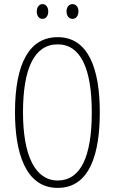

<svg xmlns="http://www.w3.org/2000/svg" viewBox="-20 -905 559 935"><path d="M159 -849C159 -828 170 -813 187 -813C203 -813 215 -827 215 -849C215 -871 203 -885 187 -885C170 -885 159 -869 159 -849ZM304 -850C304 -828 316 -813 333 -813C350 -813 362 -828 362 -850C362 -872 349 -885 333 -885C316 -885 304 -870 304 -850ZM466 -358C466 -569 411 -724 261 -724C126 -724 53 -602 53 -358C53 -170 100 10 261 10C420 10 466 -162 466 -358ZM92 -358C92 -569 146 -689 261 -689C372 -689 427 -572 427 -358C427 -141 372 -26 261 -26C152 -26 92 -146 92 -358Z"/></svg>

Font: Noto Sans Georgian ExtraCondensed ExtraLight
Style: Regular
Weight: 200
Width: 2
Designer: Monotype Design Team, Akaki Razmadze
Foundry: Google LLC
Version: Version 2.005